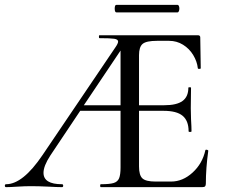

<svg xmlns="http://www.w3.org/2000/svg" viewBox="-26 -770 925 790"><path d="M823 -154Q826 -154 828.5 -152.5Q831 -151 831 -150Q821 -78 821 -15Q821 -7 818 -3.5Q815 0 806 0H389Q386 0 386 -6Q386 -12 389 -12Q425 -12 441.5 -17Q458 -22 464 -36.5Q470 -51 470 -81V-314H304L181 -130Q153 -87 153 -59Q153 -12 229 -12Q234 -12 234 -6Q234 0 229 0Q210 0 174 -2Q132 -4 101 -4Q77 -4 45 -2Q17 0 -1 0Q-6 0 -6 -6Q-6 -12 -1 -12Q68 -12 149 -132L448 -574Q460 -591 460 -599Q460 -608 444 -610.5Q428 -613 383 -613Q381 -613 381 -619Q381 -625 383 -625H788Q798 -625 798 -616L800 -489Q800 -487 794.5 -486.5Q789 -486 788 -489Q785 -517 769 -543.5Q753 -570 727 -586Q701 -602 670 -602H620Q576 -602 561 -589.5Q546 -577 546 -543V-337H650Q701 -337 725 -354.5Q749 -372 749 -409Q749 -411 754.5 -411Q760 -411 760 -409L759 -325L760 -280Q762 -248 762 -230Q762 -227 756 -227Q750 -227 750 -230Q750 -273 725.5 -293.5Q701 -314 647 -314H546V-85Q546 -49 560 -36Q574 -23 614 -23H678Q726 -23 766.5 -60Q807 -97 819 -152Q819 -154 823 -154ZM470 -337V-562L319 -337ZM446 -735Q446 -750 453 -750H704Q708 -750 710 -745.5Q712 -741 712 -735Q712 -729 710 -724Q708 -719 704 -719H453Q446 -719 446 -735Z"/></svg>

Font: Cormorant SC Medium
Style: Regular
Weight: 500
Designer: Christian Thalmann (Catharsis Fonts)
Version: Version 3.000